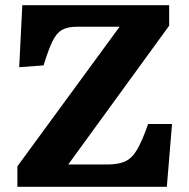

<svg xmlns="http://www.w3.org/2000/svg" viewBox="-20 -720 728 740"><path d="M47 0V-79L441 -617H278Q240 -617 218.5 -604.5Q197 -592 181.5 -559.5Q166 -527 148 -468L54 -461L66 -700H632V-621L243 -86H393Q436 -86 462.5 -98Q489 -110 508.5 -143.5Q528 -177 551 -242H643L623 0Z"/></svg>

Font: Literata
Style: Bold
Weight: 700
Designer: Latin by Veronika Burian and Jose Scaglione. Greek by Irene Vlachou. Cyrillic by Vera Evstafieva.
Foundry: TypeTogether
Version: Version 3.103; ttfautohint (v1.8.4.7-5d5b);gftools[0.9.29]